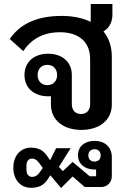

<svg xmlns="http://www.w3.org/2000/svg" viewBox="-20 -641 673 965"><path d="M545 -621H436V-531C397 -550 349 -561 291 -561C157 -561 78 -516 29 -445L97 -384C135 -442 195 -479 281 -479C375 -479 433 -431 433 -345V-118C433 -85 414 -68 387 -68C360 -68 341 -85 341 -118V-264C341 -330 292 -371 222 -371C152 -371 103 -330 103 -264C103 -198 152 -157 222 -157H236V-115C236 -37 299 12 389 12C479 12 542 -37 542 -115V-356C542 -406 528 -449 500 -483C528 -499 545 -529 545 -567ZM136 303C188 303 208 279 224 254L232 241H234L287 304L345 246L406 299H489C519 299 542 275 542 245V149C542 97 506 67 455 67C406 67 372 95 372 139C372 183 406 211 455 211H463V245H431L345 173L296 219L276 198L335 104H262L232 164H231L224 153C209 130 189 101 136 101C84 101 47 141 47 202C47 263 84 303 136 303ZM218 -213C189 -213 169 -233 169 -264C169 -295 189 -315 218 -315C247 -315 267 -295 267 -264C267 -233 247 -213 218 -213ZM141 248C125 248 113 236 113 213V191C113 168 125 156 141 156C161 156 173 172 187 192L195 203L187 215C173 235 163 248 141 248ZM455 171C436 171 424 159 424 140C424 121 436 109 455 109C474 109 486 121 486 140C486 159 474 171 455 171Z"/></svg>

Font: IBM Plex Thai Looped Medium
Style: Regular
Weight: 500
Designer: Mike Abbink, Paul van der Laan, Pieter van Rosmalen, Ben Mitchell, Mark Frömberg
Foundry: Bold Monday
Version: Version 1.0